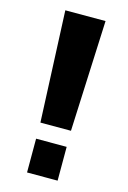

<svg xmlns="http://www.w3.org/2000/svg" viewBox="-110 -754 536 807"><g transform="rotate(15 158.5 -350.0)"><path d="M246 -700 225 -217H92L71 -700ZM225 -147V0H92V-147Z"/></g></svg>

Font: Pathway Extreme 28pt
Style: Bold
Weight: 700
Designer: Eduardo Rodriguez Tunni
Foundry: Eduardo Rodriguez Tunni
Version: Version 1.001;gftools[0.9.26]